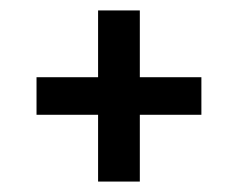

<svg xmlns="http://www.w3.org/2000/svg" viewBox="-20 -539 456 368"><path d="M366 -391V-319H248V-191H168V-319H50V-391H168V-519H248V-391Z"/></svg>

Font: Raleway Medium Alt1
Style: Regular
Weight: 500
Designer: Matt McInerney, Pablo Impallari, Rodrigo Fuenzalida
Foundry: Matt McInerney, Pablo Impallari, Rodrigo Fuenzalida
Version: Version 3.000g; ttfautohint (v1.5) -l 8 -r 28 -G 28 -x 14 -D